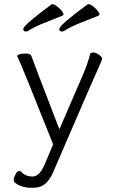

<svg xmlns="http://www.w3.org/2000/svg" viewBox="-20 -728 540 907"><path d="M273 -579Q277 -579 283 -582Q314 -602 357 -619Q400 -636 445 -654Q450 -656 450 -661Q450 -666 441 -677.5Q432 -689 419 -698.5Q406 -708 400 -708Q394 -708 393 -707Q260 -609 260 -591Q260 -579 273 -579ZM445 -654V-653Q445 -654 445 -654ZM103 -579Q107 -579 113 -582Q144 -602 187 -619Q230 -636 275 -654Q280 -656 280 -661Q280 -666 271 -677.5Q262 -689 249 -698.5Q236 -708 230 -708Q224 -708 223 -707Q90 -609 90 -591Q90 -579 103 -579ZM275 -654V-653Q275 -654 275 -654ZM137 159Q172 159 194.5 139.5Q217 120 234 79Q433 -383 447.5 -413Q462 -443 462 -451Q462 -459 447.5 -469.5Q433 -480 421 -480Q409 -480 406 -473Q393 -424 374 -380L261 -118L256 -129Q139 -432 128 -464Q124 -475 102.5 -475Q81 -475 71.5 -471.5Q62 -468 61 -464L62 -461Q81 -424 231 -46L191 49Q166 106 134 106Q102 106 83 86Q78 80 70 80Q61 80 53 96Q45 112 45 120Q45 128 48 133Q79 159 128 159Z"/></svg>

Font: LXGW WenKai Mono TC Light
Style: Regular
Weight: 300
Designer: LXGW / Fontworks Inc.
Foundry: LXGW / Fontworks Inc.
Version: Version 1.330